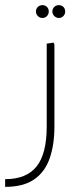

<svg xmlns="http://www.w3.org/2000/svg" viewBox="-20 -528 292 748"><path d="M0 200V170Q83 170 122.5 120.5Q162 71 162 -35V-358L189 -362L192 -354V-35Q192 36 173.5 89Q155 142 113 171Q71 200 0 200ZM145 -458Q135 -458 127.5 -465.5Q120 -473 120 -483Q120 -494 127.5 -501Q135 -508 145 -508Q156 -508 163 -501Q170 -494 170 -483Q170 -473 163 -465.5Q156 -458 145 -458ZM209 -458Q199 -458 191.5 -465.5Q184 -473 184 -483Q184 -494 191.5 -501Q199 -508 209 -508Q220 -508 227 -501Q234 -494 234 -483Q234 -473 227 -465.5Q220 -458 209 -458Z"/></svg>

Font: Fustat ExtraLight
Style: Regular
Weight: 250
Designer: Mohamed Gaber, Khaled Hosny, Laura Garcia Mut
Foundry: Kief Type Foundry, Alif Type Foundry, Hard Type Foundry
Version: Version 1.007